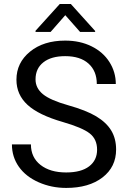

<svg xmlns="http://www.w3.org/2000/svg" viewBox="-20 -922 633 952"><path d="M292 -316.9Q171.4 -351.6 116.5 -402.1Q61.5 -452.6 61.5 -526.9Q61.5 -610.8 128.7 -665.8Q195.8 -720.7 303.2 -720.7Q376.5 -720.7 433.8 -692.4Q491.2 -664.1 522.7 -614.3Q554.2 -564.5 554.2 -505.4H460Q460 -569.8 418.9 -606.7Q377.9 -643.6 303.2 -643.6Q233.9 -643.6 195.1 -613Q156.2 -582.5 156.2 -528.3Q156.2 -484.9 193.1 -454.8Q230 -424.8 318.6 -399.9Q407.2 -375 457.3 -345Q507.3 -314.9 531.5 -274.9Q555.7 -234.9 555.7 -180.7Q555.7 -94.2 488.3 -42.2Q420.9 9.8 308.1 9.8Q234.9 9.8 171.4 -18.3Q107.9 -46.4 73.5 -95.2Q39.1 -144 39.1 -206.1H133.3Q133.3 -141.6 180.9 -104.2Q228.5 -66.9 308.1 -66.9Q382.3 -66.9 421.9 -97.2Q461.4 -127.4 461.4 -179.7Q461.4 -231.9 424.8 -260.5Q388.2 -289.1 292 -316.9ZM451.7 -768.6V-763.7H377L303.7 -846.7L231 -763.7H156.2V-769.5L276.4 -902.3H331.1Z"/></svg>

Font: Roboto
Style: Regular
Weight: 400
Designer: Google
Version: Version 2.001047; 2015